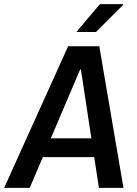

<svg xmlns="http://www.w3.org/2000/svg" viewBox="-45 -910 665 930"><path d="M-25 0 285 -686H436L553 0H434L347 -573H343L99 0ZM112 -149 125 -240H466L453 -149ZM325 -755 439 -890H552V-887L420 -755Z"/></svg>

Font: Chivo Mono Medium Medium
Style: Italic
Weight: 500
Italic angle: -8.05°
Monospace: yes
Version: Version 1.008